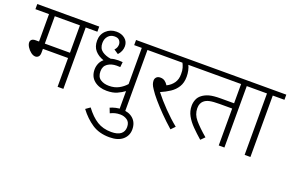

<svg xmlns="http://www.w3.org/2000/svg" viewBox="-108 -1029 2543 1686"><g transform="rotate(20 1163.5 -185.5)"><path d="M470 -574V0H416V-269H181V-235Q181 -207 169 -195Q157 -183 141 -183Q120 -183 98.5 -199.5Q77 -216 62.5 -239Q48 -262 48 -282Q48 -297 59 -307.5Q70 -318 97 -318H127V-574H0V-622H579V-574ZM416 -574H181V-318H416Z M1157 -574H1047V0H994V-170Q966 -149 927.5 -131.5Q889 -114 832 -114Q761 -114 715 -151Q669 -188 669 -255Q669 -283 680 -310Q691 -337 715 -357Q664 -374 633.5 -409Q603 -444 603 -500Q603 -558 642 -595Q681 -632 738 -632Q786 -632 818 -605.5Q850 -579 850 -536Q850 -489 815 -451L773 -479Q796 -502 796 -533Q796 -553 782.5 -570Q769 -587 737 -587Q700 -587 677 -561.5Q654 -536 654 -496Q654 -446 687.5 -422Q721 -398 770 -391Q801 -401 838 -401Q849 -401 860 -400Q871 -399 879 -399L874 -351Q867 -351 857.5 -351.5Q848 -352 842 -352Q792 -352 757.5 -328.5Q723 -305 723 -257Q723 -206 755 -184Q787 -162 836 -162Q888 -162 927 -183Q966 -204 994 -236V-574H923V-622H1157Z M908 16Q933 5 959.5 -1Q986 -7 1015 -7Q1081 -7 1121 29Q1161 65 1161 128Q1161 186 1118 223.5Q1075 261 994 261Q898 261 831 216.5Q764 172 710 100L751 71Q804 142 860 177Q916 212 993 212Q1052 212 1081.5 189Q1111 166 1111 124Q1111 79 1082 59.5Q1053 40 1018 40Q991 40 969.5 45.5Q948 51 926 62Z M1511 -25 1475 12Q1417 -39 1366.5 -90.5Q1316 -142 1277.5 -187Q1239 -232 1218 -265Q1200 -291 1194.5 -308Q1189 -325 1189 -341Q1189 -359 1201.5 -372Q1214 -385 1238 -385Q1262 -385 1279 -373Q1296 -361 1310 -339Q1351 -359 1374.5 -393.5Q1398 -428 1397 -476Q1398 -508 1390.5 -533Q1383 -558 1374 -574H1142V-622H1545V-574H1429Q1439 -555 1445 -527.5Q1451 -500 1451 -470Q1451 -414 1427 -375Q1403 -336 1363.5 -310Q1324 -284 1277 -264Q1323 -205 1385.5 -140.5Q1448 -76 1511 -25Z M1975 -574V0H1922V-345H1804Q1745 -345 1712 -338Q1679 -331 1659 -312Q1648 -302 1640.5 -285.5Q1633 -269 1633 -243Q1633 -186 1673.5 -138Q1714 -90 1788 -27L1752 9Q1705 -32 1665.5 -72Q1626 -112 1602.5 -154.5Q1579 -197 1579 -247Q1579 -277 1590.5 -305.5Q1602 -334 1628 -353Q1654 -373 1691.5 -383.5Q1729 -394 1798 -394H1922V-574H1530V-622H2084V-574Z M2218 -574V0H2164V-574H2070V-622H2327V-574Z"/></g></svg>

Font: RS Noto Sans Light
Style: Regular
Weight: 300
Designer: Monotype Design Team
Foundry: Monotype Imaging Inc.
Version: Version 3.10